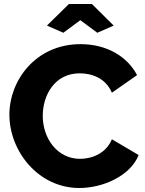

<svg xmlns="http://www.w3.org/2000/svg" viewBox="-20 -935 728 961"><path d="M215 -807 297 -771 382 -834 467 -771 549 -807 440 -915H325ZM383 -714C159 -714 27 -533 27 -361C27 -179 171 6 377 6C495 6 632 -54 674 -159L540 -238C511 -167 440 -140 381 -140C267 -140 194 -242 194 -355C194 -458 253 -568 379 -568C437 -568 508 -546 540 -471L666 -559C618 -651 516 -714 383 -714Z"/></svg>

Font: FIGSv2-sans-serif ExtraBold
Style: Regular
Weight: 800
Designer: Matt McInerney, Pablo Impallari, Rodrigo Fuenzalida,Mirko Velimirovic
Foundry: Matt McInerney, Pablo Impallari, Rodrigo Fuenzalida
Version: Version 4.021;hotconv 1.0.109;makeotfexe 2.5.65596